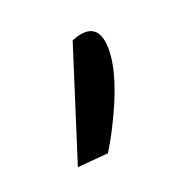

<svg xmlns="http://www.w3.org/2000/svg" viewBox="-51 -652 264 273"><g transform="rotate(-20 81.0 -515.5)"><path d="M101.6 -604.5Q125 -604.5 125 -570.3Q125 -530.3 91.8 -464.8Q82 -445.3 73.2 -431.6L26.4 -427.7L81.1 -599.6Q92.8 -604.5 101.6 -604.5Z"/></g></svg>

Font: Architects Daughter
Style: Regular
Weight: 400
Designer: Kimberly Geswein
Foundry: Kimberly Geswein
Version: Version 1.003 2010